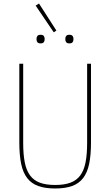

<svg xmlns="http://www.w3.org/2000/svg" viewBox="-20 -1061 628 1093"><path d="M112 -698V-248Q112 -182 121 -136.5Q130 -91 151 -62.5Q172 -34 207 -21Q242 -8 294 -8Q346 -8 381 -21Q416 -34 437 -62.5Q458 -91 467 -136.5Q476 -182 476 -248V-698H498V-250Q498 -178 487.5 -128Q477 -78 453 -47Q429 -16 390 -2Q351 12 294 12Q237 12 198 -2Q159 -16 135 -47Q111 -78 100.5 -128Q90 -178 90 -250V-698ZM183 -1029 202 -1041 301 -887 286 -877ZM211 -814Q198 -814 193 -820.5Q188 -827 188 -835V-842Q188 -850 193 -856.5Q198 -863 211 -863Q224 -863 229 -856.5Q234 -850 234 -842V-835Q234 -827 229 -820.5Q224 -814 211 -814ZM375 -814Q362 -814 357 -820.5Q352 -827 352 -835V-842Q352 -850 357 -856.5Q362 -863 375 -863Q388 -863 393 -856.5Q398 -850 398 -842V-835Q398 -827 393 -820.5Q388 -814 375 -814Z"/></svg>

Font: IBM Plex Sans Cond Thin
Style: Regular
Weight: 100
Width: 3
Designer: Mike Abbink, Paul van der Laan, Pieter van Rosmalen
Foundry: Bold Monday
Version: Version 1.3